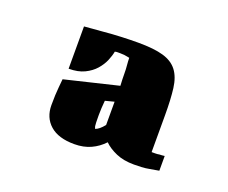

<svg xmlns="http://www.w3.org/2000/svg" viewBox="-61 -721 552 465"><g transform="rotate(20 215.0 -488.0)"><path d="M347 -392H356Q362 -392 367 -393Q373 -393 380 -394V-356Q368 -354 357 -352Q347 -350 336 -349.5Q325 -349 317 -349Q290 -349 270.5 -357.5Q251 -366 239 -378Q225 -363 206.5 -354.5Q188 -346 164 -346Q123 -346 101.5 -365Q80 -384 80 -416Q80 -430 80.5 -441.5Q81 -453 82 -463Q83 -474 84 -484L221 -517Q220 -534 220 -547Q220 -560 219 -569Q218 -580 218 -588Q217 -588 213 -589Q205 -591 193 -591H186Q183 -591 180 -590Q178 -579 172.5 -566Q167 -553 156.5 -541Q146 -529 129.5 -521Q113 -513 89 -513V-622Q113 -624 138 -626Q159 -628 182.5 -629Q206 -630 226 -630Q267 -630 291 -623Q315 -616 327.5 -599.5Q340 -583 343.5 -555.5Q347 -528 347 -487ZM199 -398Q209 -401 221 -416V-476L198 -470Q197 -460 196.5 -450.5Q196 -441 196 -432Q196 -409 197 -404Q198 -400 199 -398Z"/></g></svg>

Font: Bigshot One
Style: Regular
Weight: 400
Designer: Gesine Todt
Foundry: Gesine Todt
Version: Version 1.000